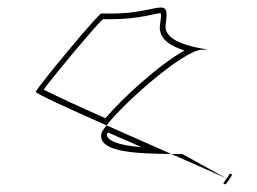

<svg xmlns="http://www.w3.org/2000/svg" viewBox="-20 -514 682 510"><path d="M75 -270C74 -266 161 -226 263 -181C310 -242 469 -382 517 -382C579 -382 410 -384 420 -449C432 -529 403 -478 277 -478H249C241 -478 77 -280 75 -270ZM96 -276C127 -318 228 -439 253 -463H275C351 -463 398 -480 407 -479C408 -476 408 -466 405 -449C399 -407 441 -389 470 -380C402 -342 305 -253 260 -200C185 -233 121 -263 96 -276ZM249 -158C241 -109 344 -106 435 -105C381 -129 319 -156 263 -181C255 -171 250 -163 249 -158ZM264 -158C264 -159 266 -161 267 -162C296 -149 328 -136 356 -123C291 -128 262 -142 264 -158ZM435 -105C506 -74 564 -48 582 -40L464 -105ZM573 -27 579 -24C580 -24 597 -49 597 -50L591 -53ZM582 -40 588 -37Z"/></svg>

Font: Ampere
Style: OuLnIta
Weight: 400
Version: Version 1